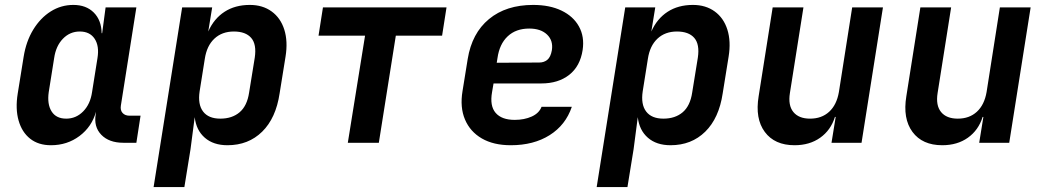

<svg xmlns="http://www.w3.org/2000/svg" viewBox="-20 -580 4240 780"><path d="M187 10Q136 10 102.5 -16.5Q69 -43 55.5 -90.5Q42 -138 52 -200L76 -349Q86 -412 115 -459.5Q144 -507 186 -533.5Q228 -560 278 -560Q330 -560 361 -529Q392 -498 393 -445H395L409 -550H534L471 -151Q468 -132 478 -121Q488 -110 506 -110H551L534 0H481Q423 0 391.5 -32.5Q360 -65 369 -117L370 -126Q353 -65 303 -27.5Q253 10 187 10ZM249 -98Q289 -98 318 -127.5Q347 -157 354 -206L376 -344Q384 -393 364.5 -422.5Q345 -452 304 -452Q264 -452 235.5 -422.5Q207 -393 200 -344L178 -206Q171 -157 189.5 -127.5Q208 -98 249 -98Z M604 180 720 -550H842L826 -452Q849 -504 892 -532Q935 -560 995 -560Q1047 -560 1083.5 -533.5Q1120 -507 1135 -459.5Q1150 -412 1140 -350L1116 -201Q1101 -100 1045 -45Q989 10 904 10Q847 10 812 -20.5Q777 -51 771 -104L754 26L729 180ZM875 -98Q923 -98 953.5 -124Q984 -150 992 -204L1015 -346Q1023 -400 1000.5 -426Q978 -452 930 -452Q882 -452 851 -423Q820 -394 812 -341L791 -209Q783 -156 805 -127Q827 -98 875 -98Z M1393 0 1463 -435H1274L1292 -550H1794L1776 -435H1588L1519 0Z M2055 10Q1985 10 1937.5 -17.5Q1890 -45 1869 -94.5Q1848 -144 1859 -210L1880 -340Q1897 -445 1966.5 -502.5Q2036 -560 2146 -560Q2213 -560 2261 -537Q2309 -514 2332 -472.5Q2355 -431 2347 -377Q2337 -311 2292.5 -276Q2248 -241 2179 -241H1985L1979 -206Q1969 -150 1993.5 -121.5Q2018 -93 2071 -93Q2110 -93 2140 -106.5Q2170 -120 2180 -146H2303Q2278 -72 2213 -31Q2148 10 2055 10ZM1998 -325 2171 -326Q2190 -326 2203.5 -337Q2217 -348 2222 -376Q2228 -415 2202.5 -439.5Q2177 -464 2130 -464Q2076 -464 2042.5 -432.5Q2009 -401 2001 -344Z M2404 180 2520 -550H2642L2626 -452Q2649 -504 2692 -532Q2735 -560 2795 -560Q2847 -560 2883.5 -533.5Q2920 -507 2935 -459.5Q2950 -412 2940 -350L2916 -201Q2901 -100 2845 -45Q2789 10 2704 10Q2647 10 2612 -20.5Q2577 -51 2571 -104L2554 26L2529 180ZM2675 -98Q2723 -98 2753.5 -124Q2784 -150 2792 -204L2815 -346Q2823 -400 2800.5 -426Q2778 -452 2730 -452Q2682 -452 2651 -423Q2620 -394 2612 -341L2591 -209Q2583 -156 2605 -127Q2627 -98 2675 -98Z M3208 10Q3127 10 3087 -44Q3047 -98 3062 -189L3119 -550H3244L3189 -202Q3181 -152 3203 -125Q3225 -98 3271 -98Q3318 -98 3348.5 -126Q3379 -154 3388 -206L3442 -550H3567L3480 0H3358L3375 -105H3372Q3355 -51 3312 -20.5Q3269 10 3208 10Z M3808 10Q3727 10 3687 -44Q3647 -98 3662 -189L3719 -550H3844L3789 -202Q3781 -152 3803 -125Q3825 -98 3871 -98Q3918 -98 3948.5 -126Q3979 -154 3988 -206L4042 -550H4167L4080 0H3958L3975 -105H3972Q3955 -51 3912 -20.5Q3869 10 3808 10Z"/></svg>

Font: JetBrains Mono NL
Style: Bold Italic
Weight: 700
Italic angle: -9°
Designer: Philipp Nurullin, Konstantin Bulenkov
Foundry: JetBrains
Version: Version 2.304; ttfautohint (v1.8.4.7-5d5b)